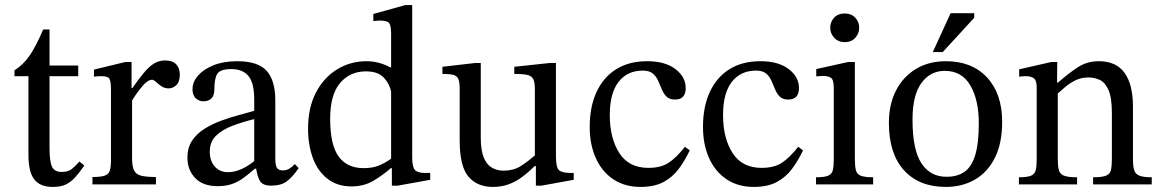

<svg xmlns="http://www.w3.org/2000/svg" viewBox="-20 -726 4576 756"><path d="M293 -90 312 -74Q293 -47 276.5 -28.5Q260 -10 240 0Q220 10 188 10Q138 10 115 -19.5Q92 -49 92 -116V-426H37V-449Q72 -471 97.5 -508.5Q123 -546 150 -610H175V-468H288V-426H175V-144Q175 -91 184.5 -70Q194 -49 223 -49Q247 -49 260.5 -59Q274 -69 293 -90Z M594 0H344V-29Q377 -29 392.5 -34.5Q408 -40 412.5 -54.5Q417 -69 417 -97V-372Q417 -399 412.5 -412.5Q408 -426 381 -426Q366 -426 358 -425Q350 -424 350 -424V-452L474 -482H498V-379H501Q527 -416 547 -440Q567 -464 586.5 -476Q606 -488 630 -488Q659 -488 673.5 -473Q688 -458 688 -432Q688 -404 674.5 -391Q661 -378 644 -378Q628 -378 615.5 -386.5Q603 -395 594 -403.5Q585 -412 579 -412Q562 -412 540 -386Q518 -360 500 -330V-102Q500 -71 508 -55Q516 -39 536.5 -34Q557 -29 594 -29Z M837 7Q779 7 748.5 -25Q718 -57 718 -105Q718 -145 736.5 -172.5Q755 -200 785.5 -219Q816 -238 851.5 -251Q887 -264 921 -273Q955 -282 981 -290V-334Q981 -399 958.5 -426.5Q936 -454 891 -454Q848 -454 836 -436Q824 -418 824 -373Q824 -350 812.5 -338.5Q801 -327 780 -327Q765 -327 751.5 -338.5Q738 -350 738 -375Q738 -403 759.5 -428Q781 -453 820.5 -469Q860 -485 914 -485Q996 -485 1030 -447Q1064 -409 1064 -331V-104Q1064 -73 1071 -64Q1078 -55 1094 -55Q1108 -55 1119.5 -62Q1131 -69 1141 -80L1156 -64Q1131 -28 1108.5 -11.5Q1086 5 1048 5Q1013 5 1002.5 -15Q992 -35 987 -72L981 -84V-257Q936 -246 896 -231Q856 -216 831 -192Q806 -168 806 -129Q806 -92 826 -70Q846 -48 878 -48Q904 -48 932.5 -61Q961 -74 988 -98L996 -62H984Q961 -42 939.5 -26Q918 -10 893.5 -1.5Q869 7 837 7Z M1364 8Q1308 8 1269.5 -22Q1231 -52 1212 -103.5Q1193 -155 1193 -219Q1193 -302 1224 -361.5Q1255 -421 1307.5 -453Q1360 -485 1423 -485Q1447 -485 1470.5 -479Q1494 -473 1516 -461H1520V-592Q1520 -625 1512.5 -635Q1505 -645 1476 -645Q1469 -645 1459.5 -644Q1450 -643 1450 -643V-671L1576 -706H1603V-107Q1603 -68 1614 -56.5Q1625 -45 1653 -45H1674V-18L1546 5H1523V-64H1519Q1491 -39 1452.5 -15.5Q1414 8 1364 8ZM1411 -64Q1446 -64 1470 -73.5Q1494 -83 1520 -101V-365Q1514 -396 1491 -420.5Q1468 -445 1421 -445Q1358 -445 1319 -399Q1280 -353 1280 -258Q1280 -155 1313.5 -109.5Q1347 -64 1411 -64Z M1921 10Q1859 10 1824.5 -30.5Q1790 -71 1790 -173V-376Q1790 -403 1784.5 -415.5Q1779 -428 1764 -431.5Q1749 -435 1722 -435V-463L1851 -478H1873V-186Q1873 -135 1884.5 -106.5Q1896 -78 1916.5 -66Q1937 -54 1963 -54Q2001 -54 2028.5 -71Q2056 -88 2086 -114V-377Q2086 -404 2079 -416Q2072 -428 2054.5 -431.5Q2037 -435 2005 -435V-463L2145 -478H2169V-111Q2169 -67 2181 -56Q2193 -45 2229 -45H2239V-18L2112 5H2090V-72H2085Q2059 -46 2033.5 -27.5Q2008 -9 1980.5 0.5Q1953 10 1921 10Z M2677 -148 2696 -134Q2677 -94 2652.5 -61Q2628 -28 2592 -9Q2556 10 2502 10Q2440 10 2395 -20Q2350 -50 2326 -103.5Q2302 -157 2302 -226Q2302 -305 2328.5 -363Q2355 -421 2405.5 -453Q2456 -485 2528 -485Q2599 -485 2639.5 -454Q2680 -423 2680 -379Q2680 -357 2669.5 -345.5Q2659 -334 2638 -334Q2616 -334 2604.5 -345.5Q2593 -357 2586 -374Q2579 -391 2571.5 -408Q2564 -425 2550.5 -436.5Q2537 -448 2511 -448Q2450 -448 2415.5 -403.5Q2381 -359 2381 -273Q2381 -182 2418.5 -123.5Q2456 -65 2533 -65Q2582 -65 2612.5 -85Q2643 -105 2677 -148Z M3123 -148 3142 -134Q3123 -94 3098.5 -61Q3074 -28 3038 -9Q3002 10 2948 10Q2886 10 2841 -20Q2796 -50 2772 -103.5Q2748 -157 2748 -226Q2748 -305 2774.5 -363Q2801 -421 2851.5 -453Q2902 -485 2974 -485Q3045 -485 3085.5 -454Q3126 -423 3126 -379Q3126 -357 3115.5 -345.5Q3105 -334 3084 -334Q3062 -334 3050.5 -345.5Q3039 -357 3032 -374Q3025 -391 3017.5 -408Q3010 -425 2996.5 -436.5Q2983 -448 2957 -448Q2896 -448 2861.5 -403.5Q2827 -359 2827 -273Q2827 -182 2864.5 -123.5Q2902 -65 2979 -65Q3028 -65 3058.5 -85Q3089 -105 3123 -148Z M3418 0H3193V-28Q3227 -28 3241.5 -34.5Q3256 -41 3259.5 -57Q3263 -73 3263 -101V-380Q3263 -412 3252 -419.5Q3241 -427 3219 -427Q3209 -427 3201.5 -426Q3194 -425 3194 -425V-454L3320 -482H3346V-101Q3346 -72 3350 -56Q3354 -40 3369.5 -34Q3385 -28 3418 -28ZM3306 -560Q3281 -560 3265 -577Q3249 -594 3249 -617Q3249 -640 3264.5 -656.5Q3280 -673 3306 -673Q3332 -673 3347.5 -656.5Q3363 -640 3363 -617Q3363 -594 3347.5 -577Q3332 -560 3306 -560Z M3704 10Q3599 10 3539.5 -55.5Q3480 -121 3480 -242Q3480 -315 3508 -369.5Q3536 -424 3586.5 -454.5Q3637 -485 3704 -485Q3807 -485 3866.5 -421Q3926 -357 3926 -246Q3926 -162 3897.5 -105Q3869 -48 3819 -19Q3769 10 3704 10ZM3708 -30Q3749 -30 3777 -49Q3805 -68 3819.5 -114Q3834 -160 3834 -241Q3834 -333 3800.5 -390Q3767 -447 3700 -447Q3643 -447 3608 -399Q3573 -351 3573 -255Q3573 -136 3608.5 -82.5Q3644 -29 3708 -30ZM3692 -521H3653L3723 -674H3816V-656Z M4515 0H4284V-28Q4320 -28 4335.5 -34.5Q4351 -41 4354.5 -57Q4358 -73 4358 -101V-282Q4358 -342 4344.5 -372Q4331 -402 4310 -411.5Q4289 -421 4266 -421Q4237 -421 4214 -409.5Q4191 -398 4172.5 -382Q4154 -366 4138 -352L4131 -401H4146Q4187 -437 4223.5 -461Q4260 -485 4307 -485Q4375 -485 4408 -439Q4441 -393 4441 -307V-101Q4441 -73 4445.5 -57Q4450 -41 4466 -34.5Q4482 -28 4515 -28ZM4221 0H3992V-28Q4026 -28 4040.5 -34.5Q4055 -41 4058.5 -57Q4062 -73 4062 -101V-382Q4062 -409 4051 -417.5Q4040 -426 4020 -426Q4007 -426 4000 -425Q3993 -424 3993 -424V-453L4120 -482H4143L4142 -390L4145 -369V-101Q4145 -73 4149 -57Q4153 -41 4169 -34.5Q4185 -28 4221 -28Z"/></svg>

Font: STIX Two Text
Style: Regular
Weight: 400
Designer: Ross Mills, John Hudson & Paul Hanslow, Tiro Typeworks Ltd; with prior portions MicroPress Inc., and Coen Hoffman.
Foundry: Tiro Typeworks Ltd
Version: Version 2.13 b171